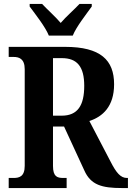

<svg xmlns="http://www.w3.org/2000/svg" viewBox="-20 -951 667 971"><path d="M227 -771H348C366 -816 417 -880 444 -918V-931H382C358 -905 313 -866 287 -835C261 -866 217 -905 193 -931H130V-918C158 -880 209 -816 227 -771ZM24 0H317V-51H300C269 -51 248 -58 248 -112V-311H304L406 -90C439 -15 496 0 597 0H627V-51H622C590 -51 568 -77 539 -134L432 -339C499 -361 557 -412 557 -525C557 -647 489 -714 309 -714H24V-663H49C75 -663 105 -655 105 -601V-112C105 -58 77 -51 49 -51H24ZM292 -366H248V-657H293C370 -657 406 -614 406 -517C406 -418 373 -366 292 -366Z"/></svg>

Font: Noto Serif Ethiopic Condensed
Style: Bold
Weight: 700
Width: 3
Designer: Monotype Design Team
Foundry: Monotype Imaging Inc.
Version: Version 2.102